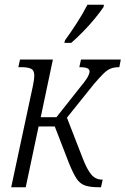

<svg xmlns="http://www.w3.org/2000/svg" viewBox="-20 -786 527 806"><path d="M27 0 118 -425Q124 -454 124 -468Q124 -491 110 -497.5Q96 -504 71 -504H57L64 -536H202L151 -294H217L308 -409Q338 -445 347 -461Q356 -477 356 -486Q356 -495 346.5 -499.5Q337 -504 313 -504L320 -536H487L481 -504Q460 -504 445.5 -498.5Q431 -493 415 -477.5Q399 -462 375 -434L261 -292L327 -122Q346 -73 364 -52.5Q382 -32 408 -32H411L404 0H395Q358 0 336.5 -7.5Q315 -15 300.5 -37.5Q286 -60 268 -105L210 -255H142L88 0ZM250 -606 253 -617Q275 -647 301 -687Q327 -727 347 -766H416L415 -757Q401 -736 378 -708Q355 -680 328.5 -653Q302 -626 279 -606Z"/></svg>

Font: Noto Serif Condensed Light
Style: Italic
Weight: 300
Width: 3
Italic angle: -12°
Designer: Monotype Design Team
Foundry: Monotype Imaging Inc.
Version: Version 2.014; ttfautohint (v1.8.4.7-5d5b)